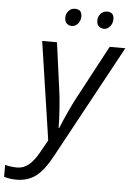

<svg xmlns="http://www.w3.org/2000/svg" viewBox="-159 -774 730 1060"><g transform="rotate(5 206.5 -244.0)"><path d="M213.4 -728Q251.5 -728 251.5 -689Q251.5 -665.5 237.3 -648.7Q223.1 -631.8 204.6 -631.8Q186 -631.8 174.8 -642.8Q163.6 -653.8 163.6 -674.8Q163.6 -695.8 177.5 -711.9Q191.4 -728 213.4 -728ZM391.6 -728Q429.2 -728 429.2 -689Q429.2 -665.5 415 -648.7Q400.9 -631.8 382.3 -631.8Q363.8 -631.8 352.5 -642.8Q341.3 -653.8 341.3 -674.8Q341.3 -695.8 355.2 -711.9Q369.1 -728 391.6 -728ZM180.2 -64H183.1Q200.7 -107.9 226.8 -164.3Q252.9 -220.7 263.2 -237.8L421.9 -535.2H508.8L168.9 90.8Q124 174.3 79.3 207.3Q34.7 240.2 -27.8 240.2Q-63.5 240.2 -96.2 230V164.1Q-65.4 172.9 -29.5 172.9Q6.3 172.9 35.2 149.2Q64 125.5 91.8 75.2L128.9 8.8L47.9 -535.2H129.9L166 -269Q170.9 -238.3 175.5 -172.9Q180.2 -107.4 180.2 -64Z"/></g></svg>

Font: Open Sans Hebrew
Style: Italic
Weight: 400
Italic angle: -12°
Foundry: Ascender Corporation, Yanek Iontef
Version: Version 2.001;PS 002.001;hotconv 1.0.70;makeotf.lib2.5.58329